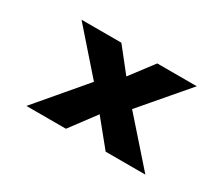

<svg xmlns="http://www.w3.org/2000/svg" viewBox="-96 -767 1161 1001"><g transform="rotate(30 485.0 -266.5)"><path d="M604 0 439 -203 405 -244 151 -533H391L527 -361L565 -315L843 0ZM127 0 392 -312 518 -205 365 0ZM578 -221 453 -330 607 -533H845Z"/></g></svg>

Font: Lexend Tera ExtraBold
Style: Regular
Weight: 800
Designer: Bonnie Shaver-Troup, Thomas Jockin
Foundry: Lexend
Version: Version 1.007